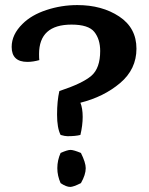

<svg xmlns="http://www.w3.org/2000/svg" viewBox="-20 -732 588 757"><path d="M26 -547Q26 -596 69 -638Q104 -673 163 -692.5Q222 -712 285 -712Q382 -712 450 -667Q518 -622 518 -540Q518 -459 453.5 -404.5Q389 -350 297 -327Q306 -305 306 -271Q306 -238 297 -200Q278 -195 246 -195Q236 -195 219 -200Q205 -227 205 -280Q205 -334 214 -373Q305 -403 340 -433Q375 -463 375 -531Q375 -577 352 -606Q329 -635 262 -635Q134 -635 134 -519Q134 -502 135 -495Q110 -488 88 -488Q26 -488 26 -547ZM206 -69Q206 -100 219 -129Q246 -141 258 -141Q270 -141 299 -129Q318 -91 318 -69Q318 -43 299 -10Q269 5 257 5Q241 5 219 -10Q206 -39 206 -69Z"/></svg>

Font: Gorditas
Style: Regular
Weight: 400
Designer: Gustavo Dipre (gbrenda1987@gmail.com)
Foundry: Gustavo Dipre (gbrenda1987@gmail.com)
Version: Version 1.001